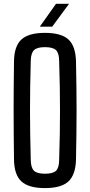

<svg xmlns="http://www.w3.org/2000/svg" viewBox="-20 -980 474 1008"><path d="M216 7.5Q130.5 7.5 92.5 -27.5Q54.5 -62.5 53.5 -142.5Q52.5 -216 52 -279.2Q51.5 -342.5 51.5 -402.2Q51.5 -462 52 -524.2Q52.5 -586.5 53.5 -657.5Q54.5 -738 92.5 -772.8Q130.5 -807.5 216 -807.5Q301.5 -807.5 339.2 -772.8Q377 -738 379 -657.5Q380.5 -586 381.2 -523.8Q382 -461.5 382 -401.8Q382 -342 381.2 -279Q380.5 -216 379 -142.5Q377 -62.5 339.2 -27.5Q301.5 7.5 216 7.5ZM216 -68Q257.5 -68 273.8 -83.2Q290 -98.5 290.5 -139Q293 -213.5 294 -276.8Q295 -340 295 -399.8Q295 -459.5 294 -523Q293 -586.5 290.5 -661Q290 -701.5 273.8 -717Q257.5 -732.5 216 -732.5Q175 -732.5 158.8 -717Q142.5 -701.5 141.5 -661Q139.5 -588 138.5 -525.2Q137.5 -462.5 137.5 -402.8Q137.5 -343 138.5 -279Q139.5 -215 141.5 -139Q142.5 -98.5 158.8 -83.2Q175 -68 216 -68ZM189 -840 274 -960H342.5L254 -840Z"/></svg>

Font: Big Shoulders Text Thin Medium
Style: Regular
Weight: 500
Version: Version 2.002